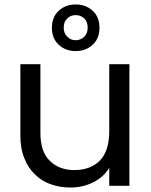

<svg xmlns="http://www.w3.org/2000/svg" viewBox="-20 -837 680 865"><path d="M472.2 -81.1Q447.3 -39.1 398.9 -15.1Q352.1 7.8 296.9 7.8Q249.5 7.8 209 -6.8Q168.9 -20 138.2 -50.8Q107.4 -78.6 89.8 -124Q71.8 -166.5 71.8 -227.1V-547.9H162.1V-238.8Q162.1 -153.3 204.1 -112.8Q246.1 -70.8 314.9 -70.8Q387.2 -70.8 430.2 -113.8Q472.2 -157.2 472.2 -247.1V-547.9H563V0H472.2ZM245.1 -789.1Q275.9 -816.9 320.8 -816.9Q366.2 -816.9 397 -789.1Q428.2 -760.7 428.2 -711.9Q428.2 -663.1 397 -634.8Q366.2 -606.9 320.8 -606.9Q275.9 -606.9 245.1 -634.8Q213.9 -663.1 213.9 -711.9Q213.9 -760.7 245.1 -789.1ZM283.2 -671.9Q297.4 -655.8 320.8 -655.8Q343.8 -655.8 359.9 -671.9Q375 -687 375 -712.9Q375 -738.8 359.9 -753.9Q342.3 -769 320.8 -769Q298.3 -769 283.2 -753.9Q267.1 -739.7 267.1 -712.9Q267.1 -686 283.2 -671.9Z"/></svg>

Font: PoppinsZ
Style: Regular
Weight: 400
Designer: Ninad Kale (Devanagari), Jonny Pinhorn (Latin)
Foundry: Indian Type Foundry
Version: Version 3.002;FEAKit 1.0